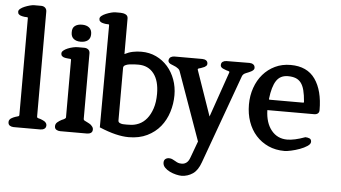

<svg xmlns="http://www.w3.org/2000/svg" viewBox="-58 -814 1974 1111"><g transform="rotate(5 929.5 -258.5)"><path d="M196 0H40Q28 0 18 -6Q8 -12 8 -27Q8 -35 12.5 -41Q17 -47 23 -50Q28 -53 33.5 -55.5Q39 -58 45 -60Q53 -63 60 -64.5Q67 -66 67 -73V-635Q67 -641 60.5 -640.5Q54 -640 48 -641Q42 -642 36 -643Q30 -644 25 -646Q19 -648 13.5 -653Q8 -658 8 -668Q8 -677 18 -685Q28 -693 42.5 -699Q57 -705 72 -709Q87 -713 98 -713H137Q152 -713 161 -704.5Q170 -696 170 -682V-73Q170 -66 176.5 -64Q183 -62 191 -60Q196 -58 202 -55.5Q208 -53 213 -50Q218 -47 223 -41Q228 -35 228 -27Q228 -13 218.5 -6.5Q209 0 196 0Z M383 -526Q357 -526 342 -538.5Q327 -551 327 -575Q326 -601 341.5 -613Q357 -625 383 -625Q409 -625 424.5 -612.5Q440 -600 440 -575Q440 -550 424.5 -538Q409 -526 383 -526ZM466 0H310Q298 0 288 -6Q278 -12 278 -26Q278 -40 289 -49.5Q300 -59 314 -66Q319 -68 323.5 -70Q328 -72 332 -75Q337 -79 337 -82V-416Q337 -422 330.5 -422Q324 -422 318 -423Q312 -424 306 -424.5Q300 -425 295 -427Q289 -429 283.5 -434Q278 -439 278 -449Q278 -458 287.5 -466Q297 -474 311.5 -480Q326 -486 341.5 -489.5Q357 -493 369 -493H407Q421 -493 430.5 -485.5Q440 -478 440 -463V-83Q440 -76 447 -72.5Q454 -69 462 -65Q475 -59 484 -52Q489 -47 493.5 -41Q498 -35 498 -26Q498 -12 488.5 -6Q479 0 466 0Z M642 -476V-477Q665 -489 689 -494Q713 -499 739 -499Q786 -499 825 -480.5Q864 -462 892 -430Q920 -398 935.5 -355.5Q951 -313 951 -265Q951 -215 936 -167Q921 -119 891 -82Q861 -45 815 -22.5Q769 0 708 0Q673 0 631.5 -10Q590 -20 537 -42L539 -635Q539 -641 532.5 -640.5Q526 -640 520 -641Q514 -642 508 -643Q502 -644 497 -646Q491 -648 485.5 -653Q480 -658 480 -668Q480 -677 490 -685Q500 -693 514.5 -699Q529 -705 544 -709Q559 -713 570 -713H599Q615 -713 628.5 -706.5Q642 -700 642 -683ZM728 -423Q720 -423 705.5 -422.5Q691 -422 676.5 -420Q662 -418 651.5 -412.5Q641 -407 641 -397V-91Q641 -82 649 -77.5Q657 -73 668 -72Q679 -71 690 -71.5Q701 -72 707 -72Q735 -72 761 -83.5Q787 -95 806.5 -119Q826 -143 838 -179Q850 -215 850 -264Q850 -340 817.5 -381.5Q785 -423 728 -423Z M1256 -425Q1256 -430 1249.5 -431.5Q1243 -433 1237 -435Q1232 -437 1227 -439Q1222 -441 1217 -443Q1203 -450 1203 -462Q1203 -476 1212.5 -482Q1222 -488 1234 -488L1367 -489Q1380 -489 1389.5 -482.5Q1399 -476 1399 -462Q1399 -451 1383 -442Q1370 -435 1352.5 -428.5Q1335 -422 1330 -408L1143 108Q1126 156 1097 175.5Q1068 195 1033 196Q1019 196 1000 191.5Q981 187 963.5 178.5Q946 170 934 157.5Q922 145 922 129Q922 115 930.5 108Q939 101 952 101Q964 101 972 105.5Q980 110 990 115Q998 120 1006 123Q1014 126 1028 126Q1042 126 1054.5 117Q1067 108 1075 85L1110 -10L968 -408Q965 -415 959 -420Q953 -425 945.5 -429Q938 -433 929.5 -436Q921 -439 915 -442Q910 -444 904.5 -449Q899 -454 899 -463Q901 -477 910.5 -482.5Q920 -488 932 -488H1093Q1106 -488 1115.5 -482Q1125 -476 1125 -462Q1125 -454 1119 -449.5Q1113 -445 1110 -443Q1099 -438 1090 -435Q1085 -433 1079.5 -432Q1074 -431 1072 -427Q1072 -426 1072.5 -425Q1073 -424 1073 -422L1164 -160Z M1766 -226H1494Q1496 -152 1531 -109Q1566 -66 1623 -66Q1643 -66 1668.5 -71.5Q1694 -77 1727 -89Q1739 -89 1750.5 -84.5Q1762 -80 1762 -65Q1762 -52 1744 -40Q1726 -28 1701.5 -19Q1677 -10 1652 -4.5Q1627 1 1613 1Q1561 1 1519 -18Q1477 -37 1447 -70.5Q1417 -104 1401 -149.5Q1385 -195 1385 -249Q1385 -301 1401 -346.5Q1417 -392 1446 -425.5Q1475 -459 1515.5 -478.5Q1556 -498 1606 -498Q1702 -498 1748.5 -432Q1795 -366 1795 -252Q1795 -239 1787 -232.5Q1779 -226 1766 -226ZM1596 -432Q1551 -432 1528.5 -397.5Q1506 -363 1498 -293Q1498 -288 1499 -287.5Q1500 -287 1504 -287H1694Q1699 -287 1700 -287.5Q1701 -288 1701 -293Q1698 -332 1691 -359Q1684 -386 1671.5 -402Q1659 -418 1640.5 -425Q1622 -432 1596 -432Z"/></g></svg>

Font: Jura
Style: Bold
Weight: 700
Designer: Ed Merritt
Foundry: Ten by Twenty
Version: Version 1.007